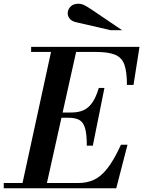

<svg xmlns="http://www.w3.org/2000/svg" viewBox="-45 -1004 764 1024"><path d="M69 0 233 -754H367L199 0ZM-25 0V-28H373Q418 -28 455 -44.5Q492 -61 527 -105Q562 -149 600 -232H635L575 0ZM418 -227Q418 -289 408.5 -321Q399 -353 377.5 -364.5Q356 -376 320 -376H233V-404H336Q373 -404 400 -416Q427 -428 447 -456.5Q467 -485 482 -535H512L450 -227ZM632 -551Q632 -621 618.5 -659Q605 -697 569 -712Q533 -727 466 -727H121V-754H699L667 -551ZM545 -843 363 -885Q339 -890 327.5 -903.5Q316 -917 316 -933Q316 -953 331 -968.5Q346 -984 372 -984Q389 -984 404.5 -976.5Q420 -969 448 -950L606 -843Z"/></svg>

Font: Libre Bodoni Medium
Style: Italic
Weight: 500
Italic angle: -13°
Designer: Pablo Impallari, Rodrigo Fuenzalida
Foundry: Impallari Type
Version: Version 2.005;gftools[0.9.23]